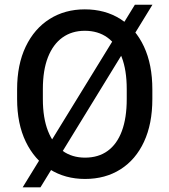

<svg xmlns="http://www.w3.org/2000/svg" viewBox="-20 -761 729 827"><path d="M154.3 45.9H77.6L561 -740.7H636.7ZM636.2 -334.5Q636.2 -227.5 600.3 -150.4Q564.5 -73.2 499 -31.7Q433.6 9.8 346.2 9.8Q260.7 9.8 194.6 -31.7Q128.4 -73.2 91.1 -150.4Q53.7 -227.5 53.7 -334.5V-376Q53.7 -482.9 90.8 -560.3Q127.9 -637.7 193.8 -679.2Q259.8 -720.7 345.2 -720.7Q432.6 -720.7 498.3 -679.2Q564 -637.7 600.1 -560.3Q636.2 -482.9 636.2 -376ZM525.9 -377Q525.9 -458.5 504.4 -514.4Q482.9 -570.3 442.6 -599.4Q402.3 -628.4 345.2 -628.4Q289.6 -628.4 249 -599.4Q208.5 -570.3 186.5 -514.4Q164.6 -458.5 164.6 -377V-334.5Q164.6 -252.9 186.8 -196.5Q209 -140.1 249.8 -111.1Q290.5 -82 346.2 -82Q403.8 -82 443.8 -111.1Q483.9 -140.1 504.9 -196.5Q525.9 -252.9 525.9 -334.5Z"/></svg>

Font: Heebo Medium
Style: Regular
Weight: 500
Designer: Oded Ezer
Foundry: Ezer Type House
Version: Version 3.100